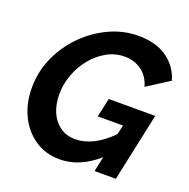

<svg xmlns="http://www.w3.org/2000/svg" viewBox="-128 -838 952 966"><g transform="rotate(20 348.5 -355.0)"><path d="M291 5Q216 5 158.5 -33.5Q101 -72 69 -138Q37 -204 37 -287Q37 -373 71.5 -450Q106 -527 165 -586.5Q224 -646 298.5 -680.5Q373 -715 453 -715Q548 -715 607.5 -672.5Q667 -630 687 -560L568 -484Q554 -536 515 -564.5Q476 -593 423 -593Q373 -593 329 -568.5Q285 -544 251 -503Q217 -462 197.5 -410Q178 -358 178 -302Q178 -249 196 -207.5Q214 -166 248 -141.5Q282 -117 329 -117Q426 -117 522 -214L533 -264H398L420 -365H669L591 0H477L494 -80Q396 5 291 5Z"/></g></svg>

Font: Raleway
Style: Bold Italic
Weight: 700
Italic angle: -12°
Designer: Matt McInerney, Pablo Impallari, Rodrigo Fuenzalida
Foundry: Matt McInerney, Pablo Impallari, Rodrigo Fuenzalida
Version: Version 4.101;RELEASE